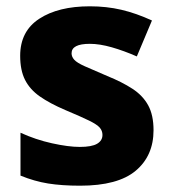

<svg xmlns="http://www.w3.org/2000/svg" viewBox="-20 -579 546 609"><path d="M467 -166Q467 -85 410.5 -37.5Q354 10 234 10Q176 10 132.5 3Q89 -4 45 -22V-158Q93 -136 145 -124.5Q197 -113 233 -113Q271 -113 288 -123Q305 -133 305 -151Q305 -164 296.5 -174Q288 -184 262.5 -196.5Q237 -209 187 -230Q138 -251 106.5 -273Q75 -295 59.5 -325.5Q44 -356 44 -402Q44 -480 104.5 -519.5Q165 -559 265 -559Q318 -559 365 -548Q412 -537 462 -514L414 -400Q373 -418 334.5 -429Q296 -440 265 -440Q207 -440 207 -410Q207 -399 215.5 -389.5Q224 -380 248.5 -369Q273 -358 320 -338Q367 -319 400 -297.5Q433 -276 450 -245Q467 -214 467 -166Z"/></svg>

Font: Noto Sans Malayalam ExtraBold
Style: Regular
Weight: 800
Designer: Jelle Bosma - Monotype Design Team
Foundry: Monotype Imaging Inc.
Version: Version 2.104; ttfautohint (v1.8.4.7-5d5b)